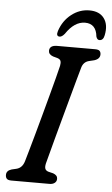

<svg xmlns="http://www.w3.org/2000/svg" viewBox="-60 -933 566 973"><g transform="rotate(5 223.0 -447.0)"><path d="M202.5 -101Q198.5 -82.5 202.8 -73.5Q207 -64.5 219 -61L243.5 -55Q266 -47 266 -29Q266 -15.5 256 -7.8Q246 0 230 0H36Q18.5 0 12.2 -7Q6 -14 6 -25.5Q5.5 -48 32 -56L55.5 -61.5Q85.5 -68.5 96 -103Q101 -120 111.5 -156.8Q122 -193.5 135.5 -242.2Q149 -291 163.5 -344.2Q178 -397.5 191.5 -448Q205 -498.5 215.5 -538.5Q226 -578.5 231 -600.5Q234 -616 231 -625.2Q228 -634.5 213.5 -639L191.5 -645Q168.5 -653.5 168.5 -671.5Q168.5 -700 208 -700H400.5Q418 -700 424 -693.5Q430 -687 430 -676Q430 -653 401.5 -644L374.5 -637.5Q347 -630.5 338.5 -601Q332 -578 320.2 -535.8Q308.5 -493.5 294.2 -441Q280 -388.5 265 -334Q250 -279.5 237 -230.8Q224 -182 214.8 -147.2Q205.5 -112.5 202.5 -101ZM338.5 -829.5Q284.5 -829.5 241 -764.5Q227.5 -748 216 -748Q196 -748 205 -776Q222.5 -829 263.8 -861.2Q305 -893.5 355.5 -893.5Q406.5 -893.5 430.2 -861Q454 -828.5 443 -775Q438 -748 418 -748Q406.5 -748 401.5 -764.5Q395 -829.5 338.5 -829.5Z"/></g></svg>

Font: Fraunces 72pt S100
Style: Italic
Weight: 400
Italic angle: -16°
Version: Version 1.000; ttfautohint (v1.8.3)